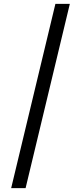

<svg xmlns="http://www.w3.org/2000/svg" viewBox="-20 -801 421 998"><path d="M343 -781 113 177H38L268 -781Z"/></svg>

Font: Merriweather 7pt Light
Style: Regular
Weight: 300
Designer: Eben Sorkin
Foundry: Eben Sorkin
Version: Version 2.200;gftools[0.9.31]